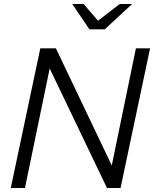

<svg xmlns="http://www.w3.org/2000/svg" viewBox="-20 -942 772 962"><path d="M34 0 182 -700H260L540 -113L661 -700H732L584 0H516L229 -599L105 0ZM428 -795 342 -922H399L471 -838L580 -922H642L505 -795Z"/></svg>

Font: Red Hat Text
Style: Italic
Weight: 300
Italic angle: -12°
Designer: Pentagram, MCKL
Foundry: Pentagram, MCKL
Version: Version 1.023